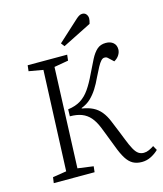

<svg xmlns="http://www.w3.org/2000/svg" viewBox="-133 -1011 953 1122"><g transform="rotate(-15 343.5 -449.5)"><path d="M248 -395Q294 -401 325 -420.5Q356 -440 380 -474.5Q404 -509 427 -558Q450 -606 468 -641Q486 -676 507 -694.5Q528 -713 560 -713Q588 -713 605 -698.5Q622 -684 622 -658Q622 -641 611.5 -624Q601 -607 581 -596L551 -624Q546 -629 541.5 -630.5Q537 -632 530 -632Q520 -632 510 -621.5Q500 -611 488 -589Q476 -567 459 -532Q443 -497 424.5 -468Q406 -439 383 -417Q360 -395 326 -382V-379Q365 -373 392.5 -359Q420 -345 439.5 -321Q459 -297 473 -263Q481 -243 489 -224Q497 -205 505 -185Q513 -165 522 -142Q538 -101 551 -77.5Q564 -54 578 -44.5Q592 -35 610 -35Q626 -35 641.5 -42Q657 -49 672 -59L687 -32Q668 -13 641.5 0.5Q615 14 586 14Q554 14 531.5 1.5Q509 -11 491 -39.5Q473 -68 455 -117Q445 -142 437 -163.5Q429 -185 421 -205Q413 -225 406 -243Q390 -282 369 -306Q348 -330 318.5 -341.5Q289 -353 247 -353ZM168 -655 82 -670 86 -705H325L321 -670L235 -655L211 -48L306 -35L302 0H55L60 -35L143 -48ZM434 -894Q444 -903 453 -908Q462 -913 471 -913Q487 -913 495.5 -902Q504 -891 504 -877Q504 -871 502.5 -862.5Q501 -854 498 -845L323 -757L307 -778Z"/></g></svg>

Font: Literata 24pt Light
Style: Italic
Weight: 300
Italic angle: -2°
Designer: Latin by Veronika Burian and Jose Scaglione. Greek by Irene Vlachou. Cyrillic by Vera Evstafieva
Foundry: TypeTogether
Version: Version 3.103;gftools[0.9.29]